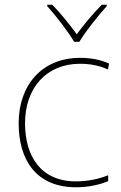

<svg xmlns="http://www.w3.org/2000/svg" viewBox="-20 -783 512 813"><path d="M294 -606H316C340 -647 395 -716 432 -757V-763H411C374 -726 333 -676 305 -638C277 -676 238 -726 201 -763H180V-757C217 -716 270 -647 294 -606ZM302 10C357 10 405 -2 438 -16V-41C399 -25 350 -15 302 -15C150 -15 86 -125 86 -261C86 -409 175 -513 319 -513C357 -513 397 -507 437 -489L442 -514C405 -530 367 -538 319 -538C157 -538 59 -422 59 -261C59 -106 133 10 302 10Z"/></svg>

Font: Noto Sans Gurmukhi UI Thin
Style: Regular
Weight: 100
Designer: Jelle Bosma - Monotype Design Team
Foundry: Monotype Imaging Inc.
Version: Version 2.004